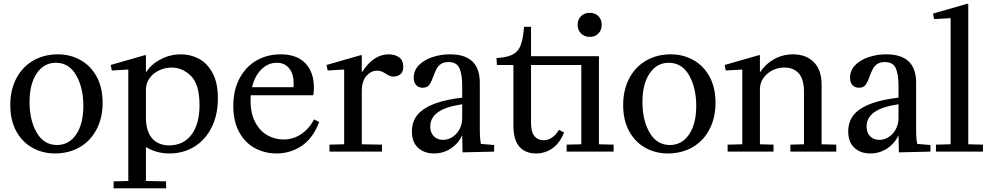

<svg xmlns="http://www.w3.org/2000/svg" viewBox="-20 -826 5391 1046"><path d="M296 -530Q362 -530 417.5 -499.5Q473 -469 506 -409.5Q539 -350 539 -266Q539 -184 506 -121Q473 -58 414 -24Q355 10 279 10Q213 10 157.5 -20.5Q102 -51 69 -110.5Q36 -170 36 -254Q36 -336 69 -399Q102 -462 161 -496Q220 -530 296 -530ZM291 -36Q356 -36 395 -93.5Q434 -151 434 -249Q434 -348 395 -416Q356 -484 284 -484Q219 -484 180 -426Q141 -368 141 -270Q141 -171 180 -103.5Q219 -36 291 -36Z M771 -526 775 -524V-434H777Q804 -476 855.5 -503Q907 -530 966 -530Q1018 -530 1063.5 -506Q1109 -482 1138 -428.5Q1167 -375 1167 -291Q1167 -200 1133 -132Q1099 -64 1039 -27Q979 10 904 10Q832 10 775 -25V160L885 162V200H599V162L679 160V-445L677 -447L589 -442L583 -472ZM902 -34Q979 -34 1023 -92Q1067 -150 1067 -253Q1067 -366 1020.5 -412Q974 -458 915 -458Q880 -458 847.5 -443Q815 -428 795 -400.5Q775 -373 775 -338V-187Q775 -111 808.5 -72.5Q842 -34 902 -34Z M1524 -66Q1576 -66 1619.5 -94.5Q1663 -123 1691 -175H1693L1719 -161Q1684 -71 1622.5 -30.5Q1561 10 1487 10Q1424 10 1370.5 -18Q1317 -46 1284 -104.5Q1251 -163 1251 -249Q1251 -335 1285 -399Q1319 -463 1377.5 -496.5Q1436 -530 1509 -530Q1597 -530 1643.5 -481.5Q1690 -433 1690 -349Q1690 -327 1687 -309L1685 -307H1346Q1345 -298 1345 -279Q1345 -208 1370.5 -160Q1396 -112 1437 -89Q1478 -66 1524 -66ZM1579 -351Q1580 -358 1580 -371Q1580 -423 1555.5 -453.5Q1531 -484 1488 -484Q1441 -484 1404.5 -448.5Q1368 -413 1353 -351Z M1951 -40 2061 -38V0H1775V-38L1855 -40V-445L1853 -447L1765 -442L1759 -472L1947 -526L1951 -524V-434H1953Q2015 -530 2097 -530Q2132 -530 2154.5 -513.5Q2177 -497 2177 -463Q2177 -433 2161 -421Q2145 -409 2125 -409Q2112 -409 2102.5 -413Q2093 -417 2081 -425Q2068 -433 2058 -437Q2048 -441 2035 -441Q2002 -441 1976.5 -413Q1951 -385 1951 -328Z M2268 -215Q2333 -275 2498 -294V-359Q2498 -421 2483 -454.5Q2468 -488 2423 -488Q2398 -488 2382.5 -477.5Q2367 -467 2359 -452Q2351 -437 2341 -411Q2330 -379 2318.5 -363.5Q2307 -348 2283 -348Q2261 -348 2247.5 -362Q2234 -376 2234 -403Q2234 -442 2261.5 -470.5Q2289 -499 2334.5 -514.5Q2380 -530 2432 -530Q2594 -530 2594 -375V-120Q2594 -70 2600 -42L2672 -36V0L2500 4L2498 -86H2496Q2477 -44 2436 -17Q2395 10 2344 10Q2291 10 2257.5 -21Q2224 -52 2224 -110Q2224 -174 2268 -215ZM2393 -64Q2420 -64 2444 -79Q2468 -94 2483 -121.5Q2498 -149 2498 -184V-258Q2409 -245 2366.5 -215Q2324 -185 2324 -137Q2324 -103 2343.5 -83.5Q2363 -64 2393 -64Z M2685 -510 2702 -511Q2752 -516 2779 -532.5Q2806 -549 2818 -583Q2830 -617 2835 -680H2873V-520H3239L3243 -518V-40L3323 -38V0H3067V-38L3147 -40V-470L3145 -472H2873V-157Q2873 -107 2891.5 -84.5Q2910 -62 2941 -62Q2990 -62 3025 -118H3027L3053 -104Q3029 -45 2989 -17.5Q2949 10 2900 10Q2842 10 2809.5 -27Q2777 -64 2777 -143V-472H2687ZM3193 -756Q3222 -756 3240 -738Q3258 -720 3258 -691Q3258 -662 3240 -643.5Q3222 -625 3193 -625Q3164 -625 3145.5 -643.5Q3127 -662 3127 -691Q3127 -720 3145.5 -738Q3164 -756 3193 -756Z M3635 -530Q3701 -530 3756.5 -499.5Q3812 -469 3845 -409.5Q3878 -350 3878 -266Q3878 -184 3845 -121Q3812 -58 3753 -24Q3694 10 3618 10Q3552 10 3496.5 -20.5Q3441 -51 3408 -110.5Q3375 -170 3375 -254Q3375 -336 3408 -399Q3441 -462 3500 -496Q3559 -530 3635 -530ZM3630 -36Q3695 -36 3734 -93.5Q3773 -151 3773 -249Q3773 -348 3734 -416Q3695 -484 3623 -484Q3558 -484 3519 -426Q3480 -368 3480 -270Q3480 -171 3519 -103.5Q3558 -36 3630 -36Z M4116 -526 4120 -524V-434H4122Q4150 -477 4197 -503.5Q4244 -530 4301 -530Q4371 -530 4413.5 -487.5Q4456 -445 4456 -365V-40L4536 -38V0H4286V-38L4360 -40V-325Q4360 -395 4331.5 -426.5Q4303 -458 4254 -458Q4200 -458 4160 -424Q4120 -390 4120 -338V-40L4194 -38V0H3944V-38L4024 -40V-445L4022 -447L3934 -442L3928 -472Z M4645 -215Q4710 -275 4875 -294V-359Q4875 -421 4860 -454.5Q4845 -488 4800 -488Q4775 -488 4759.5 -477.5Q4744 -467 4736 -452Q4728 -437 4718 -411Q4707 -379 4695.5 -363.5Q4684 -348 4660 -348Q4638 -348 4624.5 -362Q4611 -376 4611 -403Q4611 -442 4638.5 -470.5Q4666 -499 4711.5 -514.5Q4757 -530 4809 -530Q4971 -530 4971 -375V-120Q4971 -70 4977 -42L5049 -36V0L4877 4L4875 -86H4873Q4854 -44 4813 -17Q4772 10 4721 10Q4668 10 4634.5 -21Q4601 -52 4601 -110Q4601 -174 4645 -215ZM4770 -64Q4797 -64 4821 -79Q4845 -94 4860 -121.5Q4875 -149 4875 -184V-258Q4786 -245 4743.5 -215Q4701 -185 4701 -137Q4701 -103 4720.5 -83.5Q4740 -64 4770 -64Z M5251 -806 5255 -804V-40L5335 -38V0H5079V-38L5159 -40V-725L5157 -727L5069 -722L5063 -752Z"/></svg>

Font: Minipax
Style: Regular
Weight: 400
Designer: Raphaël Ronot, Igor Stepanchenko (Cyrillic)
Foundry: steppetype
Version: Version 1.002